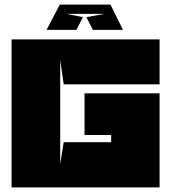

<svg xmlns="http://www.w3.org/2000/svg" viewBox="-20 -809 740 829"><path d="M669 -445V-639H30V0C241 0 459 0 669 0C669 -136 669 -271 669 -406H345V-226H460V-195H255L240 -100C240 -393 240 -257 240 -550L255 -445C389 -445 534 -445 669 -445ZM267 -749H431L353 -735L381 -680H511L457 -789H238L181 -680H310L338 -735Z"/></svg>

Font: Banana Brick
Style: Regular
Weight: 400
Designer: artmaker
Foundry: artmaker
Version: Version 4.000 2011 initial release